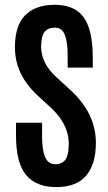

<svg xmlns="http://www.w3.org/2000/svg" viewBox="-20 -761 444 791"><path d="M211.4 9.8Q128.9 9.8 87.4 -40Q45.9 -89.8 45.9 -203.6V-255.4H153.3V-198.7Q153.3 -143.1 166 -113.8Q178.7 -84.5 207.5 -84.5Q235.8 -84.5 249.5 -103.3Q263.2 -122.1 263.2 -169.4Q263.2 -194.8 255.6 -219.2Q248 -243.7 232.4 -267.6Q216.8 -291.5 192.4 -314.5L134.3 -368.2Q88.4 -411.1 64.9 -460Q41.5 -508.8 41.5 -565.9Q41.5 -656.2 84.2 -698.7Q127 -741.2 205.6 -741.2Q257.3 -741.2 292.2 -720Q327.1 -698.7 344.7 -650.4Q362.3 -602.1 362.3 -519.5V-482.4H258.8V-532.2Q258.8 -587.9 247.1 -617.4Q235.4 -647 206.5 -647Q178.2 -647 164.6 -630.9Q150.9 -614.7 149.4 -572.8Q148.9 -551.3 155 -529.3Q161.1 -507.3 174.8 -486.3Q188.5 -465.3 210 -445.3L270 -390.1Q322.8 -341.8 348.9 -287.6Q375 -233.4 375 -172.4Q375 -85.4 335.2 -37.8Q295.4 9.8 211.4 9.8Z"/></svg>

Font: Antonio SemiBold
Style: Regular
Weight: 600
Designer: Vernon Adams
Foundry: Vernon Adams
Version: Version 1.002